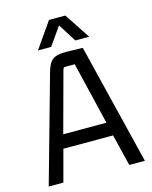

<svg xmlns="http://www.w3.org/2000/svg" viewBox="-121 -895 770 974"><g transform="rotate(-15 264.0 -408.0)"><path d="M517 0H435L392 -176L404 -166H123L136 -176L89 0H12L164 -542Q174 -581 185.5 -601Q197 -621 217 -629Q237 -637 275 -637L361 -635ZM238 -555 149 -227 141 -237H389L381 -227L300 -565H249Q244 -565 242 -562.5Q240 -560 238 -555ZM318 -816 407 -681H334L270 -783H279L207 -681H138L232 -816Z"/></g></svg>

Font: Gemunu Libre ExtraLight
Style: Regular
Weight: 400
Version: Version 1.100